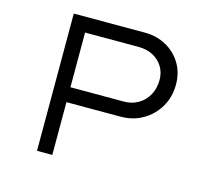

<svg xmlns="http://www.w3.org/2000/svg" viewBox="-101 -823 1053 946"><g transform="rotate(15 426.0 -350.0)"><path d="M163 0V-700H526Q586 -700 635 -673Q684 -646 712 -599Q740 -552 740 -492Q740 -428 710 -377.5Q680 -327 630 -298Q580 -269 516 -269H241V0ZM241 -345H514Q555 -345 587.5 -364.5Q620 -384 638 -417.5Q656 -451 656 -493Q656 -531 638 -560.5Q620 -590 588 -607Q556 -624 514 -624H241Z"/></g></svg>

Font: Lexend Peta Light
Style: Regular
Weight: 300
Version: Version 1.007